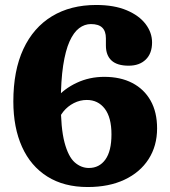

<svg xmlns="http://www.w3.org/2000/svg" viewBox="-20 -738 687 776"><path d="M368.8 -717.9Q441.4 -717.9 491.8 -696.6Q542.2 -675.4 568.4 -640.9Q594.6 -606.4 594.6 -566.5Q594.6 -522 569.1 -497.3Q543.7 -472.5 500.1 -472.5Q453.4 -472.5 430.7 -493.5Q408 -514.4 408 -554.1V-583.3Q408 -612 393.2 -626.4Q378.5 -640.7 347.4 -640.7Q321.9 -640.7 299.8 -624.1Q277.7 -607.4 261.1 -570.6Q244.6 -533.8 235.3 -473.4Q226.1 -413 225.7 -325Q225.4 -220.3 240.7 -162.5Q256 -104.8 281.9 -81.9Q307.8 -59.1 339.2 -59.1Q381.3 -59.1 405.9 -93.2Q430.5 -127.3 430.5 -194.9Q430.5 -263.3 403.4 -298.7Q376.2 -334 330.9 -334Q303.5 -334 278.6 -321.4Q253.7 -308.8 236 -287Q218.3 -265.2 212.3 -237L171 -259.2Q175 -302.7 207.1 -341.1Q239.2 -379.5 290.3 -403.4Q341.4 -427.4 401.7 -427.4Q467 -427.4 514.7 -402.6Q562.5 -377.8 588.7 -331.3Q614.9 -284.9 614.9 -219.1Q614.9 -148.3 580.5 -94.8Q546.2 -41.4 483.3 -11.8Q420.4 17.9 334.6 17.9Q238.5 17.9 171.2 -24.5Q104 -66.8 69 -144.5Q34 -222.2 33.9 -327.6Q33.9 -452.7 74.4 -539.7Q114.9 -626.7 190.1 -672.3Q265.3 -717.9 368.8 -717.9Z"/></svg>

Font: Fraunces SuperSoft 9pt
Style: Regular
Weight: 900
Version: Version 1.000;[b76b70a41]